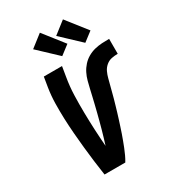

<svg xmlns="http://www.w3.org/2000/svg" viewBox="-233 -1107 1091 1225"><g transform="rotate(-30 312.5 -495.0)"><path d="M167 0Q159 -54 152 -108.5Q145 -163 139.5 -217.5Q134 -272 129.5 -327Q125 -382 123 -437.5Q121 -493 122 -549Q123 -605 132 -662L144 -735H278L266 -662Q255 -598 253 -534Q251 -470 252 -406.5Q253 -343 256 -280.5Q259 -218 264 -155Q272 -181 280 -207Q288 -233 295 -259Q302 -285 309 -311Q316 -337 322.5 -363Q329 -389 335.5 -415.5Q342 -442 348 -468Q354 -494 360 -520Q366 -546 373 -572.5Q380 -599 392.5 -624Q405 -649 424 -670Q443 -691 467.5 -705Q492 -719 518.5 -725.5Q545 -732 571.5 -733.5Q598 -735 625 -735V-625Q602 -625 579.5 -620.5Q557 -616 538.5 -600.5Q520 -585 510 -563.5Q500 -542 494.5 -520Q489 -498 483 -476Q477 -454 471.5 -432Q466 -410 460 -388.5Q454 -367 447.5 -345Q441 -323 434.5 -301Q428 -279 421 -257.5Q414 -236 407 -214Q400 -192 392.5 -170.5Q385 -149 377 -127.5Q369 -106 360.5 -84.5Q352 -63 342 -41.5Q332 -20 320 0ZM481 -789 342 -920 432 -990 549 -841ZM311 -789 172 -920 262 -990 379 -841Z"/></g></svg>

Font: Iosevka Curly XBdEx
Style: Italic
Weight: 800
Width: 7
Italic angle: -9°
Monospace: yes
Designer: Belleve Invis
Foundry: Belleve Invis
Version: Version 11.1.0; ttfautohint (v1.8.3)